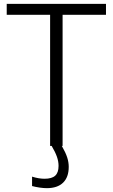

<svg xmlns="http://www.w3.org/2000/svg" viewBox="-20 -760 587 1000"><path d="M241 -683H15V-740H532V-683H306V0H302Q322 35 330 60Q338 85 338 109Q338 163 308.5 191.5Q279 220 224 220Q207 220 186.5 217Q166 214 147 209V160Q182 171 212 171Q250 171 267.5 155Q285 139 285 104Q285 81 276.5 56.5Q268 32 249 0H241Z"/></svg>

Font: Encode Sans Narrow
Style: Light
Weight: 300
Designer: Pablo Impallari, Andres Torresi
Foundry: Pablo Impallari, Andres Torresi
Version: Version 1.000; ttfautohint (v1.00) -l 8 -r 50 -G 200 -x 14 -